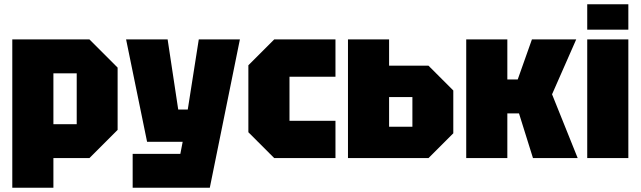

<svg xmlns="http://www.w3.org/2000/svg" viewBox="-20 -746 3023 906"><path d="M38 140V-560H402L535 -427V-133L402 0H232V140ZM342 -400H232V-160H342Z M606 140V-20H831L842 -77H674L575 -560H771L821 -229H866L918 -560H1112L970 140Z M1152 -122V-438L1274 -560H1563V-384H1346V-176H1563V0H1274Z M1622 0V-560H1816V-436H2002L2119 -319V-117L2002 0ZM1816 -148H1926V-288H1816Z M2180 0V-560H2374V-371H2423L2490 -560H2699L2585 -301L2706 0H2495L2429 -211H2374V0Z M2751 0V-560H2945V0ZM2751 -606V-726H2945V-606Z"/></svg>

Font: Tektur SemiCondensed ExtraBold
Style: Regular
Weight: 800
Width: 4
Designer: Adam Jagosz
Foundry: Adam Jagosz
Version: Version 1.005;gftools[0.9.30]